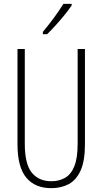

<svg xmlns="http://www.w3.org/2000/svg" viewBox="-20 -969 533 999"><path d="M422 -218Q422 -132 399.5 -82Q377 -32 337.5 -11Q298 10 247 10Q162 10 116.5 -45Q71 -100 71 -218V-714H109V-221Q109 -115 145.5 -70.5Q182 -26 247 -26Q288 -26 319 -44Q350 -62 367 -104.5Q384 -147 384 -221V-714H422ZM353 -941Q337 -917 314.5 -889.5Q292 -862 268 -835.5Q244 -809 225 -791H203V-803Q236 -843 261 -877Q286 -911 310 -949H353Z"/></svg>

Font: Noto Sans Arabic ExtCond ExtLt
Style: Regular
Weight: 200
Width: 2
Designer: Monotype Design Team, Nadine Chahine, Nizar Qandah and Khaled Hosny
Foundry: Monotype Imaging Inc.
Version: Version 2.012; ttfautohint (v1.8.4.7-5d5b)